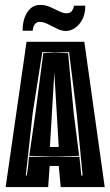

<svg xmlns="http://www.w3.org/2000/svg" viewBox="-20 -761 449 781"><path d="M3 0 88 -591H323L406 0H227L219 -86H182L176 0ZM85 -47H89L92 -68Q94 -79 95 -92L98 -123L201 -124L303 -123L311 -47H316L292 -299L261 -549L204 -547L152 -549L113 -301ZM201 -125 99 -127 124 -300 156 -545 204 -546 257 -545 280 -299 302 -127ZM183 -163H219L201 -466ZM249 -635Q232 -635 217 -642Q202 -649 188 -656Q176 -663 164.5 -667.5Q153 -672 141 -672Q128 -672 121 -661.5Q114 -651 113 -636H72Q72 -683 91.5 -712Q111 -741 143 -741Q161 -741 176 -735.5Q191 -730 204 -723Q216 -717 227.5 -712Q239 -707 250 -707Q266 -707 272.5 -716.5Q279 -726 281 -738H327Q327 -704 314.5 -681Q302 -658 284 -646.5Q266 -635 249 -635Z"/></svg>

Font: Alumni Sans Inline One
Style: Regular
Weight: 400
Designer: Robert E. Leuschke
Foundry: Robert E. Leuschke
Version: Version 1.100; ttfautohint (v1.8.3)